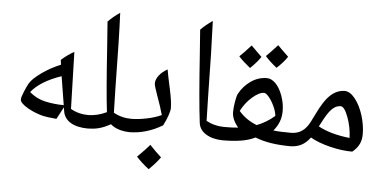

<svg xmlns="http://www.w3.org/2000/svg" viewBox="-56 -781 2178 1091"><g transform="rotate(5 1033.5 -235.5)"><path d="M315.4 -107.9 318.8 -86.9C326.7 -31.7 379.9 0 460.4 0C465.8 0 468.8 -2.9 468.8 -8.3V-67.9C468.8 -73.2 465.8 -76.2 460.4 -76.2C421.4 -76.2 386.7 -85 356.4 -102.5L347.2 -427.2C321.8 -413.1 297.4 -396 274.4 -375L277.8 -347.7C239.7 -332.5 203.6 -312.5 169.9 -288.6C135.7 -264.2 113.8 -242.7 103.5 -224.1C97.7 -213.9 90.3 -198.2 81.5 -176.8C72.3 -155.3 67.9 -140.1 67.9 -131.3C67.9 -117.7 84 -101.1 115.2 -83.5C130.9 -74.7 146 -67.4 161.1 -62C175.8 -56.2 189.9 -51.8 203.6 -48.8C217.3 -45.4 242.2 -42.5 278.8 -39.1ZM116.7 -177.7C150.4 -220.7 207.5 -255.9 287.1 -283.2L313.5 -120.1C273.9 -120.6 238.3 -125 205.6 -132.3C172.9 -139.6 143.6 -154.8 116.7 -177.7Z M452.1 0C481 0 504.9 -2.4 524.4 -7.8C543.9 -12.7 565.9 -22 590.3 -35.6C618.2 -11.7 656.2 0 705.1 0C710.9 0 713.9 -2.9 713.9 -8.3V-67.9C713.9 -73.2 710.9 -76.2 705.1 -76.2C666 -76.2 631.3 -85 601.1 -102.5L597.7 -239.7C595.2 -435.5 591.8 -579.6 587.4 -670.9C562.5 -654.3 540 -635.7 520 -615.2L529.8 -481.9C542 -298.8 552.7 -172.4 561.5 -102.1C526.4 -85 489.7 -76.2 452.1 -76.2C446.8 -76.2 443.8 -73.2 443.8 -67.9V-8.3C443.8 -2.9 446.8 0 452.1 0Z M696.8 0C761.7 0 824.7 -18.6 886.2 -55.2C908.2 -97.7 921.4 -137.2 921.4 -156.7C921.4 -181.2 916.5 -215.3 907.2 -259.3C894.5 -316.9 886.7 -355 883.8 -374C844.2 -352.1 818.4 -318.8 818.4 -289.6C818.4 -279.3 824.7 -257.3 837.4 -222.7C853 -180.2 865.2 -143.6 873.5 -112.8C849.6 -101.6 821.8 -92.8 790 -86.4C758.3 -79.6 727.1 -76.2 696.8 -76.2C691.4 -76.2 688.5 -73.2 688.5 -67.9V-8.3C688.5 -2.9 691.4 0 696.8 0ZM890.1 127C869.1 108.4 846.7 86.4 823.7 61.5C807.1 81.1 783.7 105.5 753.9 134.8C772.9 155.8 796.9 177.7 825.7 200.2C853 173.8 874.5 149.4 890.1 127Z M1242.2 -67.9C1242.2 -73.2 1239.3 -76.2 1233.9 -76.2C1195.8 -76.2 1161.1 -85 1129.9 -102.1L1126.5 -239.7C1124 -425.8 1120.1 -569.3 1115.7 -670.9C1089.4 -652.8 1066.9 -634.3 1048.3 -615.2L1058.1 -481.9C1070.3 -303.7 1081.5 -172.4 1092.3 -86.9C1095.7 -60.1 1110.4 -38.6 1136.2 -23.4C1162.1 -7.8 1194.3 0 1233.9 0C1239.3 0 1242.2 -2.9 1242.2 -8.3Z M1312 -79.6C1291.5 -77.1 1262.7 -76.2 1226.1 -76.2C1219.7 -76.2 1216.8 -73.2 1216.8 -66.9V-9.3C1216.8 -2.9 1219.7 0 1226.1 0C1311.5 0 1369.6 -9.3 1415 -32.2L1419.4 -30.8C1471.2 -10.3 1538.1 0 1620.1 0C1626 0 1628.9 -2.9 1628.9 -8.3V-67.9C1628.9 -73.2 1626 -76.2 1620.1 -76.2C1569.8 -76.2 1533.7 -77.6 1512.7 -81.1C1541.5 -113.8 1555.7 -151.9 1555.7 -194.8C1555.7 -223.1 1550.8 -252 1540.5 -280.8C1520.5 -338.4 1485.8 -374 1451.2 -374C1418.9 -374 1388.7 -364.7 1360.8 -345.7C1333 -326.7 1310.1 -301.8 1293 -270C1289.1 -262.7 1285.2 -248 1281.2 -225.6C1277.3 -202.6 1275.4 -182.6 1275.4 -165.5C1275.4 -136.7 1287.6 -108.4 1312 -79.6ZM1516.6 -164.1C1485.8 -137.2 1452.1 -117.2 1415.5 -103C1374.5 -118.7 1340.3 -142.6 1312.5 -174.8C1328.6 -206.1 1349.1 -232.9 1375 -255.4C1400.9 -277.8 1422.9 -289.1 1441.9 -289.1C1449.2 -289.1 1458.5 -282.2 1469.7 -269C1481 -255.4 1491.2 -238.8 1500.5 -218.8C1509.8 -198.7 1515.1 -180.7 1516.6 -164.1ZM1408.7 -491.2C1376 -522.9 1355.5 -543 1347.7 -551.3C1322.3 -522.5 1300.8 -500 1283.2 -483.9C1297.4 -467.3 1319.8 -446.8 1349.6 -422.9C1377 -449.2 1396.5 -472.2 1408.7 -491.2ZM1559.6 -505.4C1526.4 -537.1 1505.9 -557.6 1498 -565.9C1462.4 -527.3 1440.9 -504.9 1433.6 -498.5C1449.2 -480 1471.2 -459.5 1499.5 -437C1527.3 -462.9 1547.4 -485.4 1559.6 -505.4Z M1611.8 0C1662.6 0 1697.8 -17.1 1729 -59.6C1759.3 -42 1796.9 -27.8 1842.3 -16.6C1887.2 -5.4 1929.7 0 1969.7 0C2007.3 -30.8 2020.5 -63 2020.5 -104C2020.5 -138.7 2014.6 -174.8 2002.9 -212.4C1990.7 -250 1975.1 -280.3 1956.1 -304.2C1936.5 -328.1 1917 -339.8 1897.5 -339.8C1868.2 -339.8 1841.3 -328.6 1816.9 -306.2C1792 -283.7 1767.1 -245.1 1741.2 -190.4L1721.2 -150.4C1695.8 -100.1 1662.6 -76.2 1611.8 -76.2C1606.4 -76.2 1603.5 -73.2 1603.5 -67.9V-8.3C1603.5 -2.9 1606.4 0 1611.8 0ZM1947.8 -76.2C1875 -84 1814.9 -100.6 1768.1 -126.5C1787.1 -163.6 1801.8 -189.9 1813 -205.6C1835 -236.8 1856.4 -251.5 1881.8 -251.5C1896 -251.5 1910.2 -232.4 1924.3 -194.8C1938.5 -157.2 1946.3 -117.7 1947.8 -76.2Z"/></g></svg>

Font: Noto Naskh Arabic
Style: Regular
Weight: 400
Designer: Monotype Design Team
Foundry: Monotype Imaging Inc.
Version: Version 1.07